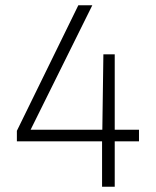

<svg xmlns="http://www.w3.org/2000/svg" viewBox="-20 -708 593 728"><path d="M367 0V-172H44V-212L277 -688H330L96 -216H368L372 -502H415V-216H507V-172H415V0Z"/></svg>

Font: Saira Semi Condensed ExtraLight
Style: Regular
Weight: 200
Width: 4
Designer: Hector Gatti with collaboration of the Omnibus-Type team
Foundry: Omnibus-Type
Version: Version 1.001; ttfautohint (v1.8)